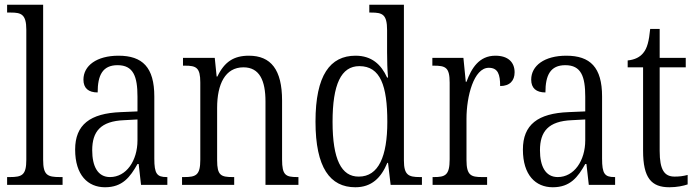

<svg xmlns="http://www.w3.org/2000/svg" viewBox="-20 -780 2941 810"><path d="M10 0H244V-33H233C180 -33 162 -41 162 -106V-760H10V-727H26C69 -727 91 -720 91 -655V-106C91 -41 73 -33 21 -33H10Z M423 10C497 10 529 -33 560 -88H565L575 0H686V-33H683C642 -33 631 -47 631 -111V-373C631 -496 581 -545 480 -545C388 -545 332 -503 332 -444C332 -408 353 -390 392 -390C392 -463 413 -505 476 -505C543 -505 560 -457 560 -372V-310L490 -307C360 -302 297 -254 297 -149C297 -41 351 10 423 10ZM444 -33C392 -33 369 -79 369 -146C369 -225 404 -269 504 -273L560 -276V-188C560 -102 513 -33 444 -33Z M748 0H968V-33H962C912 -33 896 -40 896 -104V-325C896 -425 930 -496 1007 -496C1075 -496 1100 -440 1100 -352V0H1239V-33H1234C1185 -33 1170 -41 1170 -107V-356C1170 -486 1123 -545 1030 -545C967 -545 927 -520 897 -457H894L886 -536H752V-503H760C808 -503 825 -495 825 -432V-106C825 -41 807 -33 757 -33H748Z M1479 10C1548 10 1588 -30 1614 -93H1617L1628 0H1760V-33H1751C1703 -33 1684 -42 1684 -103V-760H1538V-727H1546C1593 -727 1613 -720 1613 -653V-559C1613 -524 1614 -486 1617 -453H1613C1588 -508 1548 -545 1480 -545C1373 -545 1311 -463 1311 -267C1311 -72 1373 10 1479 10ZM1494 -35C1420 -34 1383 -108 1383 -266C1383 -424 1419 -501 1496 -501C1585 -501 1614 -418 1614 -266C1614 -120 1577 -35 1494 -35Z M1805 0H2035V-33H2014C1967 -33 1948 -40 1948 -105V-279C1948 -374 1979 -494 2042 -494C2081 -494 2090 -466 2090 -417C2131 -417 2151 -440 2151 -475C2151 -517 2124 -545 2070 -545C2001 -545 1969 -492 1948 -435H1945L1935 -536H1804V-503H1809C1860 -503 1877 -496 1877 -431V-108C1877 -40 1858 -33 1810 -33H1805Z M2312 10C2386 10 2418 -33 2449 -88H2454L2464 0H2575V-33H2572C2531 -33 2520 -47 2520 -111V-373C2520 -496 2470 -545 2369 -545C2277 -545 2221 -503 2221 -444C2221 -408 2242 -390 2281 -390C2281 -463 2302 -505 2365 -505C2432 -505 2449 -457 2449 -372V-310L2379 -307C2249 -302 2186 -254 2186 -149C2186 -41 2240 10 2312 10ZM2333 -33C2281 -33 2258 -79 2258 -146C2258 -225 2293 -269 2393 -273L2449 -276V-188C2449 -102 2402 -33 2333 -33Z M2804 10C2836 10 2863 4 2881 -2V-42C2862 -37 2847 -35 2826 -35C2783 -35 2763 -63 2763 -143V-496H2873V-536H2763V-658H2723C2718 -606 2710 -576 2694 -557C2680 -539 2658 -528 2628 -525V-496H2693V-144C2693 -29 2728 10 2804 10Z"/></svg>

Font: Noto Serif Armenian Condensed Light
Style: Regular
Weight: 300
Width: 3
Designer: Monotype Design Team
Foundry: Monotype Imaging Inc.
Version: Version 2.008